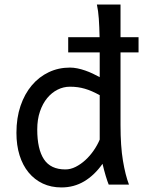

<svg xmlns="http://www.w3.org/2000/svg" viewBox="-20 -801 621 833"><path d="M412.6 -388.2Q394.5 -397.9 378.9 -404.8Q363.3 -411.6 348.1 -416Q333 -420.4 317.4 -422.6Q301.8 -424.8 283.2 -424.8Q255.4 -424.8 230 -412.1Q204.6 -399.4 184.8 -375.5Q165 -351.6 153.3 -317.1Q141.6 -282.7 141.6 -239.3Q141.6 -153.8 170.7 -109.9Q199.7 -65.9 263.7 -65.9Q286.1 -65.9 308.3 -77.1Q330.6 -88.4 350.3 -106.4Q370.1 -124.5 386.2 -147.7Q402.3 -170.9 412.6 -195.3ZM275.9 -639.6H412.1Q411.1 -685.1 408.7 -720Q406.2 -754.9 400.4 -781.2H502.9V-639.6H581.1V-573.7H502.9V-258.8Q502.9 -166.5 513.4 -103.8Q523.9 -41 539.6 0H451.7Q446.3 -12.7 438.7 -37.8Q431.2 -63 424.8 -90.3Q389.6 -40.5 345.2 -14.2Q300.8 12.2 246.6 12.2Q201.7 12.2 165.8 -4.6Q129.9 -21.5 104.2 -52.5Q78.6 -83.5 64.9 -127.2Q51.3 -170.9 51.3 -224.6Q51.3 -289.6 69.1 -341.8Q86.9 -394 118.2 -430.9Q149.4 -467.8 191.7 -487.8Q233.9 -507.8 283.2 -507.8Q298.8 -507.8 315.7 -504.4Q332.5 -501 349.4 -495.1Q366.2 -489.3 382.3 -481.7Q398.4 -474.1 412.6 -466.3V-573.7H275.9Z"/></svg>

Font: Andika New Basic
Style: Regular
Weight: 400
Designer: Victor Gaultney, Annie Olsen, Julie Remington, Don Collingsworth, Eric Hays
Foundry: SIL International
Version: Version 5.500; ttfautohint (v1.8.3)